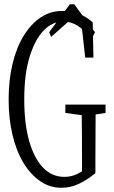

<svg xmlns="http://www.w3.org/2000/svg" viewBox="-20 -886 542 912"><path d="M481.4 -389.2Q481.4 -369.1 481.4 -349.6Q457.5 -345.2 434.1 -342.3Q433.6 -288.6 433.1 -114.3Q433.1 -85 433.1 -63.5Q394.5 -31.7 354.5 -12.7Q315.9 5.9 271 5.9Q216.8 5.9 171.9 -24.9Q126 -55.7 91.8 -111.8Q57.6 -168 39.3 -245.4Q21 -322.8 21 -413.6Q21 -504.4 39.3 -581.8Q57.6 -659.2 92.3 -715.8Q127 -772.5 173.3 -803.2Q219.2 -834 274.4 -834Q304.2 -834 329.6 -828.1Q378.9 -816.9 420.4 -779.8Q421.9 -700.7 423.8 -612.3Q423.8 -612.3 384.8 -612.3Q377 -685.1 369.6 -748Q358.9 -757.3 349.1 -763.7Q316.9 -783.7 280.3 -783.7Q227.5 -783.7 186.3 -740Q145 -696.3 120.1 -614.3Q95.2 -532.2 95.2 -414.6Q95.2 -296.9 118.9 -215.1Q142.6 -133.3 184.6 -89.6Q226.6 -45.9 285.6 -45.9Q318.4 -45.9 344.7 -58.6Q355.5 -63.5 369.6 -72.3Q369.6 -89.4 369.6 -114.3Q369.6 -253.9 368.2 -338.9Q329.6 -343.8 290.5 -349.6Q290.5 -369.1 290.5 -389.2Q290.5 -389.2 481.4 -389.2ZM431.2 -732.9 420.4 -710.9 322.3 -798.8 223.1 -710.9 213.4 -732.9 312 -865.7H332.5Z"/></svg>

Font: Scarab Serif
Style: Light
Weight: 300
Designer: John Roberts
Foundry: Scarab
Version: 1.0